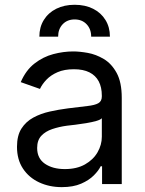

<svg xmlns="http://www.w3.org/2000/svg" viewBox="-20 -767 604 800"><path d="M237.3 12.7Q185.5 12.7 143.1 -7.1Q100.6 -26.9 75.7 -64.5Q50.8 -102.1 50.8 -155.3Q50.8 -202.1 69.3 -231.2Q87.9 -260.3 118.9 -277.1Q149.9 -293.9 187.3 -302.2Q224.6 -310.5 262.7 -315.4Q312.5 -321.8 343.8 -325.2Q375 -328.6 389.6 -336.9Q404.3 -345.2 404.3 -365.2V-368.2Q404.3 -403.3 391.4 -428Q378.4 -452.6 352.5 -465.6Q326.7 -478.5 288.1 -478.5Q248 -478.5 220 -466.3Q191.9 -454.1 173.8 -435.3Q155.8 -416.5 146.5 -396.5L66.4 -424.8Q87.9 -474.6 123.8 -502.4Q159.7 -530.3 201.9 -541.5Q244.1 -552.7 285.2 -552.7Q311.5 -552.7 345.7 -546.6Q379.9 -540.5 412.4 -521.2Q444.8 -502 466.1 -463.1Q487.3 -424.3 487.3 -359.4V0H405.3V-74.2H399.4Q391.1 -56.6 371.1 -36.4Q351.1 -16.1 318.1 -1.7Q285.2 12.7 237.3 12.7ZM250 -62.5Q299.8 -62.5 334.2 -82Q368.7 -101.6 386.5 -132.6Q404.3 -163.6 404.3 -197.3V-274.4Q398.9 -268.1 380.9 -262.9Q362.8 -257.8 339.4 -253.9Q315.9 -250 293.9 -247.3Q272 -244.6 258.8 -243.2Q226.1 -238.8 197.8 -229.2Q169.4 -219.7 152.1 -201.2Q134.8 -182.6 134.8 -150.4Q134.8 -106.9 167.2 -84.7Q199.7 -62.5 250 -62.5ZM144 -614.3Q144 -653.8 162.6 -683.8Q181.2 -713.9 214.4 -730.5Q247.6 -747.1 291 -747.1Q335 -747.1 367.9 -730.5Q400.9 -713.9 419.4 -683.8Q438 -653.8 438 -614.3H359.9Q359.9 -646 340.8 -666Q321.8 -686 291 -686Q260.3 -686 241.2 -666Q222.2 -646 222.2 -614.3Z"/></svg>

Font: GitLab Sans
Style: Regular
Weight: 400
Designer: Rasmus Andersson
Foundry: Modifications by GitLab B.V., manufactured by rsms
Version: Version 4.000;git-c8fb6b7